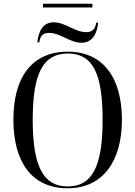

<svg xmlns="http://www.w3.org/2000/svg" viewBox="-20 -1003 729 1033"><path d="M211 -963H477V-983H211ZM181 -775H191C196 -801 203 -826 244 -826C305 -826 356 -773 418 -773C483 -773 503 -831 508 -881H498C493 -856 485 -830 443 -830C384 -830 331 -883 269 -883C206 -883 186 -826 181 -775ZM344 10C532 10 636 -134 636 -358C636 -586 534 -725 345 -725C148 -725 52 -583 52 -359C52 -137 147 10 344 10ZM344 0C213 0 156 -108 156 -358C156 -609 212 -715 345 -715C479 -715 532 -609 532 -358C532 -107 476 0 344 0Z"/></svg>

Font: Noto Serif Display SemiCondensed
Style: Regular
Weight: 400
Width: 4
Designer: Monotype Design Team
Foundry: Monotype Imaging Inc.
Version: Version 2.009